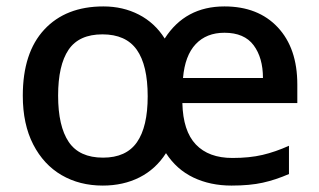

<svg xmlns="http://www.w3.org/2000/svg" viewBox="-20 -568 995 598"><path d="M679 -548Q784 -548 845 -483Q906 -418 906 -305V-247H548Q550 -160 590 -118Q630 -76 704 -76Q757 -76 797.5 -85.5Q838 -95 880 -114V-26Q839 -8 798.5 1Q758 10 701 10Q635 10 582.5 -15Q530 -40 497 -91Q465 -41 414.5 -15.5Q364 10 300 10Q228 10 172 -22.5Q116 -55 83.5 -118Q51 -181 51 -270Q51 -404 118 -476Q185 -548 302 -548Q363 -548 412.5 -522.5Q462 -497 493 -448Q557 -548 679 -548ZM679 -466Q623 -466 589.5 -430.5Q556 -395 550 -325H799Q799 -388 770 -427Q741 -466 679 -466ZM299 -461Q226 -461 193.5 -413Q161 -365 161 -270Q161 -175 194 -126Q227 -77 301 -77Q373 -77 406.5 -125Q440 -173 440 -268Q440 -365 406 -413Q372 -461 299 -461Z"/></svg>

Font: Noto Sans Ol Chiki Medium
Style: Regular
Weight: 500
Designer: Monotype Design Team, Lewis McGuffie
Foundry: Monotype Imaging Inc.
Version: Version 2.003; ttfautohint (v1.8.4.7-5d5b)